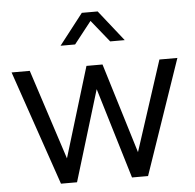

<svg xmlns="http://www.w3.org/2000/svg" viewBox="-54 -839 906 894"><g transform="rotate(-5 398.5 -392.0)"><path d="M195 0H270L399 -424L527 0H602L786 -536H702L565 -115L436 -536H361L233 -115L96 -536H11ZM249 -640H317L398 -743L481 -640H549L435 -784H361Z"/></g></svg>

Font: Plus Jakarta Sans
Style: Regular
Weight: 400
Designer: Gumpita Rahayu
Foundry: Tokotype
Version: Version 2.004; ttfautohint (v1.8.3)